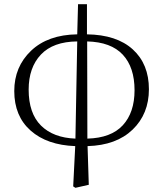

<svg xmlns="http://www.w3.org/2000/svg" viewBox="-20 -691 786 926"><path d="M400.4 -491.2 401.4 -22.5Q515.6 -25.4 572.3 -86.9Q628.9 -148.4 628.9 -255.9Q628.9 -366.2 572.3 -427.2Q515.6 -488.3 400.4 -491.2ZM343.8 -22.5 352.5 -491.2Q236.3 -490.2 177.2 -427.7Q118.2 -365.2 118.2 -258.8Q118.2 -144.5 177.7 -85.4Q237.3 -26.4 343.8 -22.5ZM399.4 -670.9V-525.4Q543 -523.4 620.6 -452.6Q698.2 -381.8 698.2 -260.7Q698.2 -141.6 619.6 -65.9Q541 9.8 402.3 13.7L408.2 200.2L343.8 214.8L333 208L342.8 13.7Q207 8.8 127.9 -61Q48.8 -130.9 48.8 -252Q48.8 -369.1 129.9 -446.3Q210.9 -523.4 352.5 -525.4L356.4 -670.9Z"/></svg>

Font: Bpmf Zihi Serif Light
Style: Light
Weight: 300
Foundry: But Ko
Version: Version 1.320